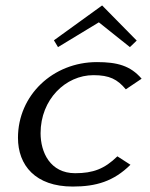

<svg xmlns="http://www.w3.org/2000/svg" viewBox="-20 -678 549 705"><path d="M46 -172C46 -71 110 7 247 7C333 7 397 -12 459 -73L411 -104C364 -58 322 -42 256 -42C164 -42 129 -119 129 -189C129 -313 221 -402 323 -402C382 -402 411 -387 442 -350L500 -389C459 -437 410 -450 336 -450C174 -450 46 -328 46 -172ZM178 -530 193 -505 343 -596 457 -505 482 -529 355 -658Z"/></svg>

Font: KpSans
Style: Italic
Weight: 400
Italic angle: -11°
Version: Version 0.66